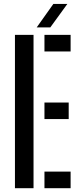

<svg xmlns="http://www.w3.org/2000/svg" viewBox="-20 -982 416 1002"><path d="M58 0V-800H155V0ZM212 0V-86.5H348.5V0ZM212 -360.5V-447H338.5V-360.5ZM212 -713.5V-800H348.5V-713.5ZM171.5 -839 258.5 -961.5H331.5L242.5 -839Z"/></svg>

Font: Big Shoulders Stencil Text Thin SemiBold
Style: Regular
Weight: 600
Version: Version 2.001